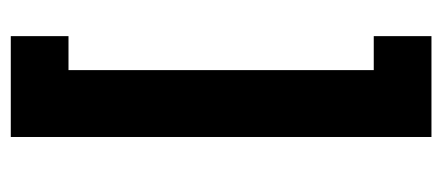

<svg xmlns="http://www.w3.org/2000/svg" viewBox="-252 -528 820 356"><g transform="rotate(-90 158.0 -350.0)"><path d="M82 40V-740H269V-633H206V-67H269V40Z"/></g></svg>

Font: Raleway-v4020
Style: Bold
Weight: 700
Designer: Matt McInerney, Pablo Impallari, Rodrigo Fuenzalida
Foundry: Matt McInerney, Pablo Impallari, Rodrigo Fuenzalida
Version: Version 4.020;PS 004.020;hotconv 1.0.88;makeotf.lib2.5.64775